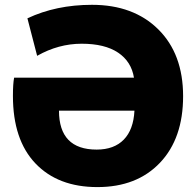

<svg xmlns="http://www.w3.org/2000/svg" viewBox="-20 -760 801 790"><path d="M33.2 -365.2Q33.2 -416 38.1 -440.4H531.2Q520.5 -506.8 465.8 -543.5Q411.1 -580.1 315.9 -580.1Q220.7 -580.1 132.8 -530.3L92.8 -684.6Q210.9 -740.2 358.4 -740.2Q529.3 -740.2 631.3 -639.2Q733.4 -538.1 733.4 -364.3Q733.4 -190.4 638.2 -90.3Q543 9.8 380.9 9.8Q218.8 9.8 126 -87.4Q33.2 -184.6 33.2 -365.2ZM222.7 -304.7Q222.7 -144.5 377.9 -144.5Q449.2 -144.5 489.3 -185.5Q529.3 -226.6 533.2 -304.7Z"/></svg>

Font: GenEi M Gothic v2 Black
Style: Regular
Weight: 900
Version: Version 2.0